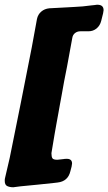

<svg xmlns="http://www.w3.org/2000/svg" viewBox="-51 -790 457 810"><path d="M5 0Q-10 0 -20.5 -5Q-31 -10 -31 -27Q-31 -35 -30 -38L-10 -124Q14 -242 37 -357Q60 -472 83 -590L105 -710Q109 -729 123 -741Q137 -753 157 -755L232 -759Q241 -760 250 -760Q259 -760 267 -761Q297 -762 332 -767L351 -769Q353 -770 360 -770Q386 -770 386 -747Q386 -744 384 -734L376 -702Q371 -682 356.5 -670Q342 -658 322 -658H288Q275 -658 265.5 -650.5Q256 -643 254 -630L232 -510Q225 -477 219.5 -446.5Q214 -416 209 -388Q205 -369 202 -350Q199 -331 195 -311Q191 -292 187.5 -270Q184 -248 179 -222L166 -144Q166 -129 170 -122.5Q174 -116 191 -116Q206 -118 218 -119Q221 -120 231 -120Q253 -120 253 -100Q253 -97 251 -87L246 -68Q236 -25 192 -20L175 -18Q143 -15 108 -11Q73 -7 36 -4Z"/></svg>

Font: Bangerz 2
Style: Regular
Weight: 400
Designer: vernon adams
Foundry: Vernon Adams
Version: Version 2.10;December 28, 2023;FontCreator 13.0.0.2683 64-bi